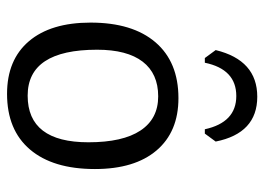

<svg xmlns="http://www.w3.org/2000/svg" viewBox="-120 -604 732 531"><g transform="rotate(90 245.5 -338.0)"><path d="M140 -539 118 -569Q146 -684 247 -684Q348 -684 371 -569L349 -539H337Q318 -626 245 -626Q171 -626 153 -539ZM251 -466Q344 -466 395.5 -405.5Q447 -345 447 -235Q447 -119 393 -55.5Q339 8 239 8Q145 8 93.5 -52.5Q42 -113 42 -223Q42 -339 96.5 -402.5Q151 -466 251 -466ZM246 -410Q183 -410 150 -367Q117 -324 117 -241Q117 -49 244 -49Q373 -49 373 -217Q373 -312 340.5 -361Q308 -410 246 -410Z"/></g></svg>

Font: Alegreya Sans SC
Style: Regular
Weight: 400
Designer: Juan Pablo del Peral
Foundry: Huerta Tipografica
Version: Version 2.007